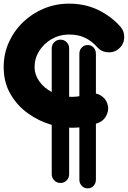

<svg xmlns="http://www.w3.org/2000/svg" viewBox="-21 -761 696 1044"><path d="M307.6 -545.4Q327.6 -545.4 341.3 -531.7Q355 -518.1 355 -498V-234.9Q362.8 -234.4 371.1 -234.4Q391.1 -234.4 410.6 -237.8V-468.8Q410.6 -488.8 423.3 -502.4Q436 -516.1 455.6 -516.1Q475.6 -516.1 488 -502.4Q500.5 -488.8 500.5 -468.8V-252.4Q520.5 -248 537.1 -234.6Q553.7 -221.2 561.5 -200.7Q573.7 -168.9 559.3 -137Q544.9 -105 513.2 -92.8Q506.8 -90.3 500.5 -88.4V215.8Q500.5 235.4 488 249.3Q475.6 263.2 455.6 263.2Q436 263.2 423.3 249.3Q410.6 235.4 410.6 215.8V-68.4Q391.1 -66.4 371.1 -66.4Q363.3 -66.4 355 -66.9V186.5Q355 206.1 341.3 220Q327.6 233.9 307.6 233.9Q288.1 233.9 274.2 220Q260.3 206.1 260.3 186.5V-82Q191.4 -101.6 131.8 -144Q72.3 -186.5 35.6 -250Q-1 -313.5 -1 -396Q-1 -469.2 27.6 -532Q56.2 -594.7 105.7 -641.8Q155.3 -689 219.2 -715.1Q283.2 -741.2 354 -741.2Q443.4 -741.2 514.9 -705.8Q586.4 -670.4 634.3 -615.2Q656.7 -589.4 654.3 -554.2Q651.9 -519 626 -496.6Q600.1 -474.1 564.9 -476.6Q529.8 -479 507.3 -504.9Q480 -536.1 443.1 -554.7Q406.2 -573.2 354 -573.2Q302.7 -573.2 260.3 -548.8Q217.8 -524.4 192.4 -484.1Q167 -443.8 167 -396Q167 -355 192.4 -319.1Q217.8 -283.2 260.3 -260.7V-498Q260.3 -518.1 274.2 -531.7Q288.1 -545.4 307.6 -545.4Z"/></svg>

Font: Mikhak-DS1-FD Black
Style: Regular
Weight: 900
Designer: Amin Abedi
Version: Version 3.2